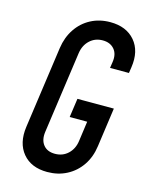

<svg xmlns="http://www.w3.org/2000/svg" viewBox="-117 -841 727 932"><g transform="rotate(15 246.0 -375.0)"><path d="M211.5 16Q130.5 16 88.2 -35Q46 -86 57.5 -169L115.5 -581Q123.5 -636.5 151.5 -678.2Q179.5 -720 223 -743Q266.5 -766 320.5 -766Q401.5 -766 444.8 -715.2Q488 -664.5 475.5 -581L471 -551H376L380.5 -581Q387 -622.5 366.2 -646.8Q345.5 -671 308 -671Q269.5 -671 243 -646.2Q216.5 -621.5 210.5 -581L152.5 -169Q147 -128.5 166.5 -103.8Q186 -79 225 -79Q264 -79 290.5 -104Q317 -129 322.5 -169L336.5 -270H248.5L262 -365H445L417.5 -169Q410 -113 381.5 -71.2Q353 -29.5 309.2 -6.8Q265.5 16 211.5 16Z"/></g></svg>

Font: Mohave Light Medium
Style: Italic
Weight: 500
Italic angle: -8°
Version: Version 2.003